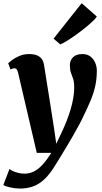

<svg xmlns="http://www.w3.org/2000/svg" viewBox="-50 -898 622 1172"><path d="M60.5 -453.5Q57 -469 52 -475Q47 -481 39.5 -481Q33 -481 27 -479.2Q21 -477.5 14.5 -473.5L0 -511Q5 -517 22.8 -530.8Q40.5 -544.5 67.8 -556.2Q95 -568 127 -568Q156.5 -568 175.5 -560.2Q194.5 -552.5 205 -537.5Q215.5 -522.5 219 -501Q226.5 -452.5 234.2 -404.5Q242 -356.5 249.5 -308.8Q257 -261 264.5 -213.2Q272 -165.5 279.5 -117.5L293.5 -20L325 -87Q342.5 -123.5 356.8 -159.8Q371 -196 381.2 -231Q391.5 -266 397.2 -299.2Q403 -332.5 403 -363Q403 -397 396.5 -416.2Q390 -435.5 383.2 -453.2Q376.5 -471 376.5 -500.5Q376.5 -529 395.8 -548.5Q415 -568 453 -568Q482.5 -568 502 -553Q521.5 -538 531.2 -514.8Q541 -491.5 541 -467.5Q541 -415 531 -371Q521 -327 503.2 -285Q485.5 -243 462.5 -195.5Q451 -170 433.5 -137.2Q416 -104.5 395.5 -69Q375 -33.5 354.5 0.8Q334 35 316 64.2Q298 93.5 285.5 113.5Q251.5 169 217.8 199.2Q184 229.5 148.5 241.2Q113 253 72 253Q42.5 253 11 245.8Q-20.5 238.5 -29.5 231L8 133Q19 144 46.5 153Q74 162 98.5 162Q129.5 162 156.2 149Q183 136 209 108Q235 80 263 35H174.5ZM277 -662 448.5 -878.5 541 -797Q535.5 -787 516.8 -769Q498 -751 471.5 -729.5Q445 -708 416.2 -687.2Q387.5 -666.5 361.5 -650.2Q335.5 -634 318 -627Z"/></svg>

Font: Merriweather Light 18pt Black
Style: Italic
Weight: 900
Italic angle: -7.8°
Version: Version 2.101